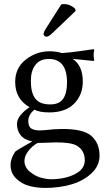

<svg xmlns="http://www.w3.org/2000/svg" viewBox="-20 -693 539 951"><path d="M283.2 -670.9Q289.1 -672.9 296.9 -672.9Q327.6 -672.9 352.1 -649.9L355 -639.2L240.2 -529.8Q221.2 -510.7 210 -511.2Q205.1 -511.2 200.4 -515.1Q195.8 -519 195.8 -523.9Q195.8 -533.7 207.5 -551.8ZM101.1 104Q101.1 134.8 127.4 157Q153.8 179.2 182.4 187Q210.9 194.8 231.9 194.8Q300.8 194.8 350.3 169.9Q399.9 145 399.9 101.1Q399.9 52.2 360.8 28.8Q332 11.7 254.9 12.2Q250 12.2 216.6 13.7Q183.1 15.1 166 15.1Q139.2 30.3 120.1 55.2Q101.1 80.1 101.1 104ZM390.1 -289.1Q390.1 -223.1 347.2 -179.7Q304.2 -136.2 224.1 -136.2Q176.3 -136.2 149.9 -149.9Q120.1 -124 120.1 -94.2Q120.1 -65.4 135.5 -56.2Q150.9 -46.9 178.2 -46.9Q179.2 -46.9 207 -48.8Q245.1 -53.7 290 -54.2Q392.1 -54.2 431.2 -21Q473.1 15.1 473.1 78.1Q473.1 128.9 432.1 166.5Q391.1 204.1 331.5 220.9Q272 237.8 204.1 237.8Q163.1 237.8 126.5 228.5Q89.8 219.2 61 192.1Q32.2 165 32.2 124Q32.2 93.3 55.2 58.1Q67.4 48.3 136.7 9.3Q138.7 8.3 140.1 7.3Q101.6 0.5 82.8 -22.7Q64 -45.9 64 -79.1Q64 -119.1 126 -162.1Q55.2 -203.1 55.2 -287.1Q55.2 -356.9 107.7 -397.9Q160.2 -439 225.1 -439Q258.8 -439 286.1 -430.2Q328.6 -432.6 378.4 -440.2Q428.2 -447.8 443.8 -449.2L446.8 -445.8Q443.8 -431.6 443.8 -419.9Q443.8 -408.2 446.8 -394L443.8 -391.1Q350.6 -400.9 339.8 -401.4Q390.1 -368.2 390.1 -289.1ZM312 -284.2Q312 -401.4 221.2 -400.9Q178.2 -400.9 155.5 -371.8Q132.8 -342.8 132.8 -292Q132.8 -233.9 154.8 -204.8Q176.8 -175.8 229 -175.8Q273.9 -175.8 293 -204.1Q312 -232.4 312 -284.2Z"/></svg>

Font: Biolilbert
Style: Regular
Weight: 400
Designer: Philipp H. Poll
Foundry: Philipp H. Poll
Version: Version 1.1.0